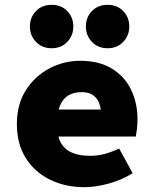

<svg xmlns="http://www.w3.org/2000/svg" viewBox="-20 -764 640 796"><path d="M330 12Q251 12 187.5 -19Q124 -50 87 -108.5Q50 -167 50 -250Q50 -332 87.5 -390.5Q125 -449 185 -480.5Q245 -512 312 -512Q391 -512 444 -479.5Q497 -447 523.5 -392Q550 -337 550 -270Q550 -248 547.5 -227.5Q545 -207 543 -198H180V-310H424L400 -280Q400 -330 380 -356Q360 -382 318 -382Q285 -382 262.5 -368Q240 -354 228 -324.5Q216 -295 216 -250Q216 -203 231.5 -174Q247 -145 277.5 -131.5Q308 -118 354 -118Q384 -118 412.5 -125.5Q441 -133 474 -148L530 -46Q485 -18 431 -3Q377 12 330 12ZM194 -564Q154 -564 129 -590.5Q104 -617 104 -654Q104 -692 129 -718Q154 -744 194 -744Q234 -744 259 -718Q284 -692 284 -654Q284 -617 259 -590.5Q234 -564 194 -564ZM426 -564Q386 -564 361 -590.5Q336 -617 336 -654Q336 -692 361 -718Q386 -744 426 -744Q466 -744 491 -718Q516 -692 516 -654Q516 -617 491 -590.5Q466 -564 426 -564Z"/></svg>

Font: Source Code Pro ExtraLight Black
Style: Regular
Weight: 900
Monospace: yes
Version: Version 1.018;hotconv 1.0.116;makeotfexe 2.5.65601